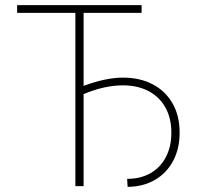

<svg xmlns="http://www.w3.org/2000/svg" viewBox="-20 -727 771 750"><path d="M533.2 -676.8H306.6V-391.6Q393.6 -423.8 460.9 -423.8Q527.3 -423.8 577.4 -397.2Q627.4 -370.6 654.8 -321.8Q682.1 -272.9 681.6 -208Q681.6 -146 656.2 -98.4Q630.9 -50.8 585 -24.2Q539.1 2.4 478.5 2.9L476.6 -28.3Q528.8 -28.3 567.9 -50.5Q606.9 -72.8 628.2 -113.8Q649.4 -154.8 649.4 -209Q649.4 -265.1 626.2 -306.9Q603 -348.6 560.3 -371.1Q517.6 -393.6 460 -393.6Q388.2 -393.6 306.6 -359.4V0H274.4V-676.8H46.9V-707H533.2Z"/></svg>

Font: Pretendard GOV Thin
Style: Regular
Weight: 100
Designer: Base glyphs from Inter by Rasmus Andersson; Hangeul glyphs from Noto Sans CJK(Source Han Sans) by Jang Soo-young and Kan
Foundry: Kil Hyung-jin
Version: Version 1.309